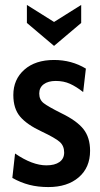

<svg xmlns="http://www.w3.org/2000/svg" viewBox="-20 -748 406 778"><path d="M30 -27 41 -126Q111 -78 168 -78Q202 -78 221 -91.5Q240 -105 240 -130Q240 -157 222 -173Q204 -189 149 -215Q89 -243 61.5 -275.5Q34 -308 34 -363Q34 -426 78.5 -465.5Q123 -505 199 -505Q270 -505 328 -470L317 -375Q289 -397 263.5 -408.5Q238 -420 206 -420Q175 -420 157 -406.5Q139 -393 139 -369Q139 -344 157 -330Q175 -316 229 -289Q291 -259 318 -225Q345 -191 345 -137Q345 -69 299 -29.5Q253 10 176 10Q134 10 99 1Q64 -8 30 -27ZM89 -655V-728L199 -659L309 -728V-655L199 -562Z"/></svg>

Font: Cabin Condensed SemiBold
Style: Regular
Weight: 600
Width: 3
Designer: Pablo Impallari
Foundry: Pablo Impallari. http://www.impallari.com Igino Marini. http://www.ikern.com
Version: Version 2.200